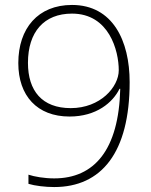

<svg xmlns="http://www.w3.org/2000/svg" viewBox="-20 -744 610 776"><path d="M504 -412C504 -579 436 -724 271 -724C134 -724 54 -630 54 -489C54 -357 130 -273 261 -273C370 -273 436 -330 463 -385H466C460 -138 361 -23 199 -23C159 -23 119 -30 95 -38V-1C121 7 163 12 199 12C390 12 504 -127 504 -412ZM271 -689C421 -689 460 -539 460 -460C460 -393 386 -307 266 -307C150 -307 93 -377 93 -490C93 -615 158 -689 271 -689Z"/></svg>

Font: Noto Sans Myanmar UI ExtraLight
Style: Regular
Weight: 200
Designer: Monotype Design Team
Foundry: Monotype Imaging Inc.
Version: Version 2.103